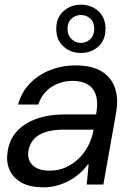

<svg xmlns="http://www.w3.org/2000/svg" viewBox="-20 -787 553 819"><path d="M165 12Q107 12 71 -8.5Q35 -29 20.5 -63Q6 -97 12 -136Q18 -188 50 -224.5Q82 -261 135 -280Q188 -299 256 -299H390Q399 -348 389.5 -379.5Q380 -411 354.5 -426.5Q329 -442 290 -442Q241 -442 201 -417Q161 -392 143 -341H57Q72 -395 108.5 -432Q145 -469 195 -488.5Q245 -508 302 -508Q372 -508 413.5 -482.5Q455 -457 470.5 -411.5Q486 -366 475 -305L421 0H350L358 -86H355Q338 -63 317 -45Q296 -27 272 -14.5Q248 -2 221 5Q194 12 165 12ZM192 -59Q230 -59 261.5 -73.5Q293 -88 318 -113Q343 -138 358.5 -169.5Q374 -201 379 -234H252Q204 -234 171 -222.5Q138 -211 121.5 -190Q105 -169 101 -142Q96 -104 120 -81.5Q144 -59 192 -59ZM325 -561Q282 -561 251 -588.5Q220 -616 220 -664Q220 -712 251 -739.5Q282 -767 325 -767Q369 -767 399.5 -739.5Q430 -712 430 -664Q430 -616 399.5 -588.5Q369 -561 325 -561ZM325 -604Q349 -604 365.5 -620.5Q382 -637 382 -664Q382 -692 365.5 -707.5Q349 -723 325 -723Q302 -723 285 -707.5Q268 -692 268 -664Q268 -637 285 -620.5Q302 -604 325 -604Z"/></svg>

Font: DM Sans 36pt
Style: Italic
Weight: 400
Italic angle: -10°
Designer: Colophon Foundry, Jonny Pinhorn
Foundry: Colophon Foundry
Version: Version 4.004;gftools[0.9.30]